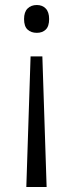

<svg xmlns="http://www.w3.org/2000/svg" viewBox="-20 -563 294 766"><path d="M102 -338H149L166 183H85ZM176 -487Q176 -458 162.5 -445Q149 -432 127 -432Q104 -432 90 -445Q76 -458 76 -487Q76 -515 90 -529Q104 -543 127 -543Q149 -543 162.5 -529Q176 -515 176 -487Z"/></svg>

Font: Noto Sans Oriya Light
Style: Regular
Weight: 300
Version: Version 2.003